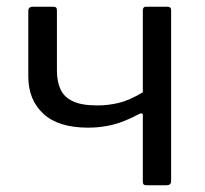

<svg xmlns="http://www.w3.org/2000/svg" viewBox="-20 -550 610 570"><path d="M415 0Q409 0 406.5 -2.5Q404 -5 404 -11V-209Q404 -216 394 -212Q349 -188 314 -179.5Q279 -171 242 -171Q153 -171 108.5 -212.5Q64 -254 64 -323V-517Q64 -530 77 -530H138Q144 -530 146.5 -527.5Q149 -525 149 -519V-341Q149 -308 159.5 -285Q170 -262 196 -249.5Q222 -237 269 -237Q301 -237 332.5 -244.5Q364 -252 404 -276V-519Q404 -530 413 -530H478Q488 -530 488 -520V-12Q488 0 474 0Z"/></svg>

Font: Libre Franklin
Style: Regular
Weight: 400
Designer: Pablo Impallari, Rodrigo Fuenzalida, Nhung Nguyen
Foundry: Impallari Type
Version: Version 3.000